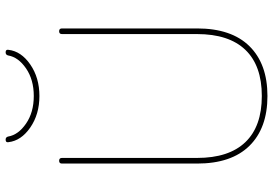

<svg xmlns="http://www.w3.org/2000/svg" viewBox="-164 -796 970 682"><g transform="rotate(-90 321.0 -455.0)"><path d="M81 -240V-720Q81 -730 91 -730Q101 -730 101 -720V-240Q101 -127 157 -68.5Q213 -10 321 -10Q429 -10 485 -68.5Q541 -127 541 -240V-720Q541 -730 551 -730Q561 -730 561 -720V-240Q561 -118 498 -54Q435 10 321 10Q207 10 144 -54Q81 -118 81 -240ZM157 -910Q155 -920 166 -920Q175 -920 177 -911Q183 -875 223 -847.5Q263 -820 321 -820Q379 -820 419 -847.5Q459 -875 465 -911Q467 -920 476 -920Q487 -920 485 -910Q480 -865 433 -832.5Q386 -800 321 -800Q256 -800 209 -832.5Q162 -865 157 -910Z"/></g></svg>

Font: Rounded Mplus 1c Thin
Style: Regular
Weight: 250
Version: Version 1.059.20150529